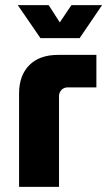

<svg xmlns="http://www.w3.org/2000/svg" viewBox="-20 -725 416 745"><path d="M54 0V-362Q54 -432 93.5 -472Q133 -512 205 -512H354V-386H243Q228 -386 218.5 -376Q209 -366 209 -352V0ZM137 -577 49 -705H169L212 -638L257 -705H376L289 -577Z"/></svg>

Font: MuseoModerno
Style: Bold
Weight: 700
Designer: Pablo Cosgaya, Héctor Gatti, Marcela Romero, and the Authors of The MuseoModerno Project.
Foundry: Omnibus-Type Team
Version: Version 1.001